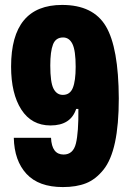

<svg xmlns="http://www.w3.org/2000/svg" viewBox="-20 -750 529 779"><path d="M235 9Q137 9 87.5 -44.5Q38 -98 36 -191H187Q190 -123 238 -123Q277 -123 288 -168Q299 -213 298 -308H289Q267 -241 185 -241Q108 -241 66.5 -305.5Q25 -370 25 -480Q25 -730 232 -730Q358 -730 409.5 -643.5Q461 -557 462 -351Q462 -244 446.5 -172Q431 -100 399.5 -61Q368 -22 329 -6.5Q290 9 235 9ZM235 -365Q264 -365 275.5 -393.5Q287 -422 287 -479Q287 -545 274 -571.5Q261 -598 236 -598Q206 -598 195 -569.5Q184 -541 184 -484Q184 -416 197 -390.5Q210 -365 235 -365Z"/></svg>

Font: Mona Sans Condensed ExtraBold
Style: Regular
Weight: 800
Width: 3
Designer: Deni Anggara
Foundry: GitHub
Version: Version 1.001;gftools[0.9.33]